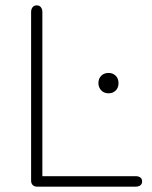

<svg xmlns="http://www.w3.org/2000/svg" viewBox="-20 -696 567 716"><path d="M96 -22V-651Q96 -662 101.5 -669Q107 -676 117 -676Q127 -676 132.5 -669Q138 -662 138 -651V-39H486Q497 -39 503.5 -34Q510 -29 510 -20Q510 -10 503.5 -5Q497 0 486 0H118Q108 0 102 -6Q96 -12 96 -22ZM347 -386Q347 -403 357.5 -413.5Q368 -424 385 -424Q401 -424 411.5 -413.5Q422 -403 422 -386Q422 -369 411.5 -358.5Q401 -348 385 -348Q368 -348 357.5 -359Q347 -370 347 -386Z"/></svg>

Font: SN Pro Thin
Style: Regular
Weight: 200
Designer: Tobias Whetton
Foundry: Supernotes
Version: Version 1.003;Glyphs 3.3 (3324)